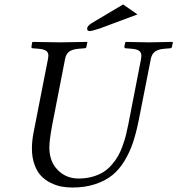

<svg xmlns="http://www.w3.org/2000/svg" viewBox="-20 -836 800 866"><path d="M384.8 -695.8Q373 -695.8 373 -707Q373 -718.8 394 -731.9L535.2 -815.9L600.1 -771L431.2 -708Q393.6 -695.8 384.8 -695.8ZM306.2 9.8Q281.2 9.8 258.1 5.6Q234.9 1.5 209.7 -10.7Q184.6 -22.9 166.3 -41.7Q147.9 -60.5 136 -92.5Q124 -124.5 124 -166Q124 -199.7 130.9 -235.8L196.8 -571.8Q198.2 -579.1 198.2 -585Q198.2 -600.1 187.5 -607.2Q176.8 -614.3 152.8 -616.2L127.9 -618.2Q120.6 -618.2 122.1 -626L125 -645L127.9 -647Q217.8 -645 249 -645Q282.2 -645 372.1 -647L374 -645L370.1 -626Q368.7 -618.2 360.8 -618.2L335.9 -616.2Q306.6 -613.8 292.5 -603.5Q278.3 -593.3 273.9 -571.8L214.8 -269Q202.6 -202.1 202.6 -171.4Q202.6 -116.7 230 -81.1Q270 -30.8 334 -30.8Q368.2 -30.8 396.7 -38.8Q425.3 -46.9 446 -59.8Q466.8 -72.8 484.1 -92.8Q501.5 -112.8 512.7 -132.8Q523.9 -152.8 533.4 -179.4Q543 -206.1 548.3 -227.5Q553.2 -248 559.1 -276.9L616.2 -569.8Q617.7 -578.1 617.7 -584Q617.7 -599.6 607.4 -606.9Q597.2 -614.3 573.2 -616.2L546.9 -618.2Q544.4 -618.2 542.5 -620.4Q540.5 -622.6 541 -626L544.9 -645L546.9 -647Q636.7 -645 651.9 -645Q668 -645 757.8 -647L759.8 -645L755.9 -626Q754.4 -618.2 747.1 -618.2L722.2 -616.2Q692.4 -613.8 678.2 -602.5Q664.1 -591.3 660.2 -569.8L606 -294.9Q594.7 -238.3 580.3 -194.6Q565.9 -150.9 542 -111.1Q518.1 -71.3 486.6 -45.9Q455.1 -20.5 409.4 -5.4Q363.8 9.8 306.2 9.8Z"/></svg>

Font: Linux Libertine G
Style: Italic
Weight: 400
Italic angle: -12°
Designer: Philipp H. Poll
Foundry: Philipp H. Poll
Version: Version 5.1.3